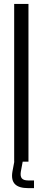

<svg xmlns="http://www.w3.org/2000/svg" viewBox="-20 -820 216 974"><path d="M51.9 0V-800H124.4V0ZM152.5 134.4H123.3Q76 134.4 56 114.2Q35.9 93.9 42.9 51.3L52.5 0H95.1L85.6 51.3Q82.1 74.4 90.9 84.9Q99.7 95.4 123.3 95.4H152.5Z"/></svg>

Font: Big Shoulders Thin
Style: Regular
Weight: 100
Designer: Patric King
Foundry: XO Type Co
Version: Version 2.002